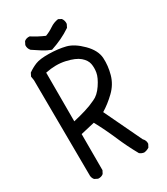

<svg xmlns="http://www.w3.org/2000/svg" viewBox="-215 -941 929 1069"><g transform="rotate(-30 250.0 -406.5)"><path d="M386 35Q370 33 358 23Q321 -43 291 -113Q261 -183 225 -249L135 -228V4L125 23Q111 35 90 33L70 23Q60 11 59 -4L55 -621L51 -646L61 -666Q86 -684 114.5 -695.5Q143 -707 201 -706Q259 -705 305 -693.5Q351 -682 399.5 -633.5Q448 -585 451 -534.5Q454 -484 439.5 -431.5Q425 -379 384 -339.5Q343 -300 300 -274L415 -33Q431 -17 429 4L419 23Q404 33 386 35ZM284 -358Q317 -372 344.5 -413Q372 -454 377 -483.5Q382 -513 377 -539Q372 -565 345.5 -588Q319 -611 261 -624Q203 -637 135 -623V-310Q178 -320 214.5 -331Q251 -342 284 -358ZM227 -717Q200 -727 174 -743.5Q148 -760 123 -777Q109 -793 111 -814L121 -834Q135 -846 156 -844Q195 -819 237 -801Q264 -811 288 -827.5Q312 -844 341 -848L360 -838Q372 -822 370 -801L360 -781Q329 -760 296 -744.5Q263 -729 227 -717Z"/></g></svg>

Font: NaniFont Regular
Style: Regular
Weight: 400
Designer: Nanigashitei
Version: Version 1.036